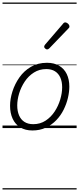

<svg xmlns="http://www.w3.org/2000/svg" viewBox="-20 -1018 629 1526"><path d="M238 19Q181 19 141 -5.5Q101 -30 80.5 -74.5Q60 -119 60 -177Q60 -232 79 -291.5Q98 -351 134.5 -403Q171 -455 226 -487Q281 -519 354 -519Q410 -519 450 -495.5Q490 -472 510.5 -429.5Q531 -387 531 -330Q531 -288 520 -240.5Q509 -193 486 -146.5Q463 -100 427.5 -63Q392 -26 344.5 -3.5Q297 19 238 19ZM244 -31Q300 -31 343 -59.5Q386 -88 415 -132.5Q444 -177 459 -228Q474 -279 474 -324Q474 -369 459.5 -401.5Q445 -434 417 -451.5Q389 -469 348 -469Q293 -469 249.5 -441.5Q206 -414 176.5 -369.5Q147 -325 132 -275Q117 -225 117 -180Q117 -135 131.5 -101Q146 -67 174.5 -49Q203 -31 244 -31ZM354 -625Q348 -625 339.5 -632Q331 -639 331 -646Q331 -650 332.5 -654Q334 -658 338 -663L479 -827Q484 -834 488.5 -837Q493 -840 499 -840Q505 -840 513.5 -835Q522 -830 527 -822.5Q532 -815 532 -808Q532 -803 530.5 -799.5Q529 -796 524 -792L372 -634Q363 -625 354 -625ZM0 478H589V488H0ZM0 -20H589V0H0ZM0 -505H589V-500H0ZM0 -998H589V-988H0Z"/></svg>

Font: Playwrite AU SA Guides
Style: Regular
Weight: 400
Designer: Veronika Burian, José Scaglione
Foundry: TypeTogether
Version: Version 1.003